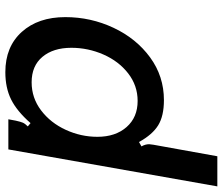

<svg xmlns="http://www.w3.org/2000/svg" viewBox="-76 -726 814 701"><g transform="rotate(90 330.5 -376.0)"><path d="M43 -208Q43 -301 82 -384Q121 -467 190 -517.5Q259 -568 346 -568Q404 -568 438 -547Q472 -526 499 -477L515 -486Q507 -500 507 -514Q507 -518 509 -530L551 -763H661L526 0H416L421 -27Q425 -45 428.5 -53Q432 -61 442 -71L430 -81Q386 -31 343.5 -10Q301 11 244 11Q151 11 97 -49Q43 -109 43 -208ZM480 -325Q480 -391 444.5 -431.5Q409 -472 349 -472Q293 -472 248.5 -437.5Q204 -403 179.5 -347Q155 -291 155 -230Q155 -164 188 -124.5Q221 -85 281 -85Q338 -85 383.5 -119.5Q429 -154 454.5 -209.5Q480 -265 480 -325Z"/></g></svg>

Font: Open Sauce Sans Medium Italic
Style: Regular
Weight: 500
Italic angle: -10°
Designer: Alfredo Marco Pradil
Foundry: Creative Sauce Fz LLC
Version: Version 1.477